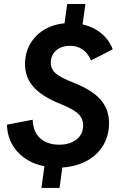

<svg xmlns="http://www.w3.org/2000/svg" viewBox="-20 -828 600 964"><path d="M188 115.5H279L293 13C432 4.5 527.5 -82.5 527.5 -208.5C527.5 -308 467 -365.5 351.5 -412C267 -445.5 235 -467.5 235 -513.5C235 -560 269.5 -598 331.5 -598C380 -598 416.5 -573.5 437 -524.5L546 -580.5C521.5 -645 466 -689.5 394.5 -705.5L409 -808H317.5L304 -711C184 -700 105.5 -615 105.5 -507C105.5 -417 160.5 -356 282.5 -306.5C359.5 -275 397.5 -250 397.5 -198C397.5 -141 351.5 -101.5 277.5 -101.5C203 -101.5 146 -141 144 -227L15 -202C17 -94.5 91.5 -15.5 203 7Z"/></svg>

Font: HK Grotesk
Style: Bold Italic
Weight: 700
Italic angle: -16°
Designer: Alfredo Marco Pradil
Foundry: Hanken Design Co.
Version: Version 3.001;FEAKit 1.0